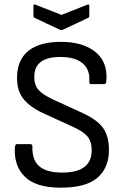

<svg xmlns="http://www.w3.org/2000/svg" viewBox="-20 -859 576 890"><path d="M262 11Q147 11 95.5 -39.5Q44 -90 49 -175Q50 -191 59 -191H120Q132 -191 130 -177Q129 -116 163 -87.5Q197 -59 268 -59Q405 -59 405 -162Q405 -204 384.5 -227.5Q364 -251 314 -273L181 -334Q116 -364 87 -402.5Q58 -441 59 -501Q60 -582 112 -623.5Q164 -665 262 -665Q365 -665 422.5 -618Q480 -571 473 -485Q472 -469 463 -469H402Q398 -469 395.5 -472Q393 -475 394 -485Q397 -538 362 -566.5Q327 -595 260 -595Q140 -595 139 -505Q138 -466 158.5 -442.5Q179 -419 230 -396L361 -336Q429 -305 457 -267Q485 -229 485 -163Q485 -81 431.5 -35Q378 11 262 11ZM258 -721 141 -776Q135 -779 135 -786V-832Q135 -842 145 -837L265 -790L384 -837Q394 -841 394 -832V-786Q394 -778 388 -776L271 -721Q265 -718 258 -721Z"/></svg>

Font: Sofia Sans Semi Condensed
Style: Regular
Weight: 400
Designer: Botio Nikoltchev, Ani Petrova
Foundry: lettersoup
Version: Version 4.100; ttfautohint (v1.8.4.7-5d5b)